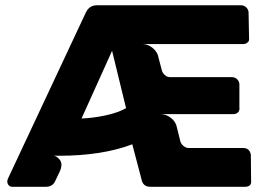

<svg xmlns="http://www.w3.org/2000/svg" viewBox="-20 -717 1029 737"><path d="M942.9 -123 943.8 -24.9Q945.3 -12.2 939.9 -6.8Q933.1 0 921.9 0H557.1Q532.2 0 524.9 -22L487.8 -163.1Q372.1 -119.1 206.1 -119.1Q189.9 -119.1 186 -120.1Q202.6 -115.2 211.9 -100.1Q220.7 -83.5 210 -60.1L191.9 -22Q182.1 0 155.8 0H26.9Q19 0 13.2 -5.9Q7.8 -13.2 7.8 -21L9.8 -29.8L309.1 -668Q322.3 -696.8 352.1 -696.8H904.8Q916 -696.8 924.3 -689.5Q932.6 -682.1 934.1 -670.9L936 -571.8Q937.5 -559.1 931.2 -555.2Q925.3 -547.9 913.1 -547.9H525.9Q548.3 -547.9 566.9 -532.2Q585.4 -516.6 588.9 -494.1L602.1 -443.8Q605 -435.5 613.8 -428.2Q621.1 -420.9 633.8 -420.9H869.1Q880.9 -420.9 889.2 -414.1Q897.5 -405.8 898.9 -395V-305.2Q900.4 -293.9 895 -287.1Q886.7 -278.8 877 -278.8H596.2Q618.2 -278.8 637 -263.7Q655.8 -248.5 659.2 -227.1L670.9 -180.2Q672.4 -168 682.4 -158.4Q692.4 -148.9 705.1 -148.9H913.1Q938.5 -148.9 942.9 -123ZM463.9 -301.8 410.2 -522 293 -262.2Q336.4 -263.7 384.5 -273.9Q432.6 -284.2 463.9 -301.8Z"/></svg>

Font: Cunia
Style: Bold
Weight: 700
Designer: Alejo Bergmann, Denis Ignatov
Foundry: Hubert & Fischer
Version: Version 1.00 February 21, 2019, initial release